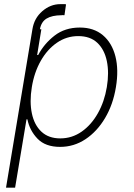

<svg xmlns="http://www.w3.org/2000/svg" viewBox="-20 -684 634 909"><path d="M169 -545.5H175.8L155.9 -423.7H160.9Q188.6 -476.6 237.9 -515.1Q287.3 -553.6 358 -553.6Q424 -553.6 467 -517.4Q509.9 -481.2 526.3 -417.6Q542.6 -354 528.8 -271.3Q515.3 -188.9 477.5 -125.2Q439.6 -61.4 384.8 -25Q329.9 11.4 264.6 11.4Q195 11.4 157.7 -27.3Q120.4 -66.1 109.7 -119H105.5L51.5 204.5H8.5L133.5 -545.5Q141.7 -597.7 180.2 -631Q218.8 -664.4 265.6 -664.4Q268.1 -664.4 272.7 -664.4Q279.8 -664.4 285.5 -664.4Q291.2 -664.4 292.6 -663L285.2 -611.9Q272.7 -612.9 271.3 -611.9Q225.9 -611.5 200.5 -596.1Q175.1 -580.6 169 -545.5ZM130.7 -271.7Q119.3 -202.1 130.9 -147Q142.4 -92 176.3 -60.4Q210.2 -28.8 265.3 -28.8Q321 -28.8 366.8 -60.9Q412.6 -93 443.5 -148.1Q474.4 -203.1 485.8 -271.7Q497.2 -340.2 485.8 -394.9Q474.4 -449.6 440.7 -481.4Q407 -513.1 350.5 -513.1Q295.1 -513.1 249.5 -481.7Q203.8 -450.3 172.9 -395.8Q142 -341.3 130.7 -271.7Z"/></svg>

Font: Inter Extra Light  BETA
Style: Italic
Weight: 200
Italic angle: 9.39999°
Designer: Rasmus Andersson
Foundry: rsms
Version: Version 3.011;git-f93a4a705